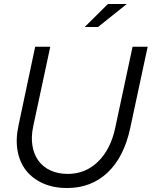

<svg xmlns="http://www.w3.org/2000/svg" viewBox="-20 -935 763 966"><path d="M635 -290Q604 -145 521.5 -67Q439 11 318 11Q249 11 196.5 -12.5Q144 -36 111.5 -77Q79 -118 68.5 -176Q58 -234 73 -303L157 -700H233L147 -299Q136 -247 143 -203Q150 -159 173 -127Q196 -95 234 -77.5Q272 -60 321 -60Q410 -60 473.5 -122Q537 -184 560 -293L647 -700H723ZM523 -915H618L473 -799H406Z"/></svg>

Font: Red Hat Display
Style: Italic
Weight: 400
Italic angle: -12°
Designer: Pentagram / MCKL
Foundry: Pentagram / MCKL
Version: Version 1.003; Red Hat Display Italic